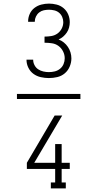

<svg xmlns="http://www.w3.org/2000/svg" viewBox="-20 -875 540 1065"><path d="M251 -442Q229 -442 206.5 -447Q184 -452 166 -465Q148 -478 137.5 -499Q127 -520 127 -543Q127 -543 127 -543.5Q127 -544 127 -544H164Q164 -544 164 -544Q164 -544 164 -543Q164 -528 171.5 -513.5Q179 -499 192 -490.5Q205 -482 220.5 -478.5Q236 -475 251 -475Q268 -475 284 -479Q300 -483 313 -493.5Q326 -504 332.5 -519.5Q339 -535 339 -552Q339 -572 329.5 -590.5Q320 -609 304 -620.5Q288 -632 268 -635Q248 -638 227 -638V-672Q246 -672 264.5 -675Q283 -678 298 -688.5Q313 -699 322 -716Q331 -733 331 -752Q331 -767 325 -781Q319 -795 307.5 -804.5Q296 -814 281 -817.5Q266 -821 252 -821Q237 -821 223 -818Q209 -815 197.5 -806Q186 -797 179.5 -783.5Q173 -770 173 -756Q173 -755 173 -755Q173 -755 173 -754H136Q136 -755 136 -755.5Q136 -756 136 -757Q136 -778 145 -798Q154 -818 171 -831Q188 -844 209 -849.5Q230 -855 252 -855Q273 -855 294.5 -849.5Q316 -844 333 -829.5Q350 -815 358.5 -794.5Q367 -774 367 -752Q367 -737 363 -722Q359 -707 350.5 -694.5Q342 -682 330.5 -672Q319 -662 305 -656Q321 -650 334 -639.5Q347 -629 356.5 -615Q366 -601 371 -584.5Q376 -568 376 -551Q376 -528 366.5 -505.5Q357 -483 339 -468Q321 -453 298 -447.5Q275 -442 251 -442ZM345 170H262V137H286V62H129V28L283 -234H325L170 28H286V-76H322V28H367V62H322V137H345ZM74 -326V-354H426V-326Z"/></svg>

Font: Iosevka Slab Extralight
Style: Regular
Weight: 200
Monospace: yes
Designer: Belleve Invis
Foundry: Belleve Invis
Version: Version 11.1.1; ttfautohint (v1.8.3)